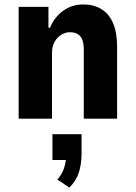

<svg xmlns="http://www.w3.org/2000/svg" viewBox="-20 -534 610 864"><path d="M64 0V-503H198V-409H205Q224 -456 263.5 -485Q303 -514 355 -514Q401 -514 435.5 -493.5Q470 -473 488.5 -430.5Q507 -388 507 -323V0H357V-312Q357 -339 350 -356Q343 -373 329 -381Q315 -389 295 -389Q274 -389 255.5 -377.5Q237 -366 225.5 -345.5Q214 -325 214 -297V0ZM292 310 238 274Q258 252 267.5 224.5Q277 197 277 172L303 186H216V70H347V159Q347 203 335 241.5Q323 280 292 310Z"/></svg>

Font: Nunito Sans 7pt Condensed ExtraBold
Style: Regular
Weight: 800
Width: 3
Designer: Vernon Adams
Foundry: Vernon Adams
Version: Version 3.101;gftools[0.9.27]